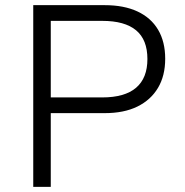

<svg xmlns="http://www.w3.org/2000/svg" viewBox="-20 -725 718 745"><path d="M109 0V-705H386Q461 -705 513.5 -680.5Q566 -656 593.5 -609.5Q621 -563 621 -497Q621 -431 593 -384Q565 -337 513 -311.5Q461 -286 386 -286H177V0ZM177 -347H377Q464 -347 508 -384.5Q552 -422 552 -496Q552 -571 508 -607.5Q464 -644 377 -644H177Z"/></svg>

Font: Nunito Sans 8pt Light
Style: Regular
Weight: 300
Version: Version 3.101;gftools[0.9.27]